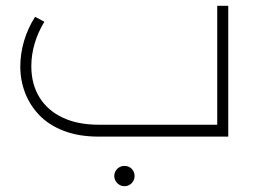

<svg xmlns="http://www.w3.org/2000/svg" viewBox="-20 -471 884 662"><path d="M320 0Q251 0 199.5 -20Q148 -40 115.5 -74Q83 -108 66.5 -151Q50 -194 50 -241Q50 -286 63 -330Q76 -374 101 -413L133 -396Q111 -360 99.5 -321Q88 -282 88 -243Q88 -181 116 -135.5Q144 -90 196 -65.5Q248 -41 320 -41H729V-451H767V0ZM409 171Q395 171 384.5 160.5Q374 150 374 136Q374 121 384.5 111Q395 101 409 101Q424 101 434 111Q444 121 444 136Q444 150 434 160.5Q424 171 409 171Z"/></svg>

Font: Alexandria ExtraLight
Style: Regular
Weight: 250
Designer: Mohamed Gaber
Foundry: Kief Type Foundry
Version: Version 5.100